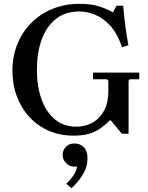

<svg xmlns="http://www.w3.org/2000/svg" viewBox="-20 -700 777 1005"><path d="M467 -320H709V-285H660L653 -278V0H618L560 -70H555Q530 -45 504 -27Q478 -9 445 0.5Q412 10 365 10H364Q294 10 235.5 -15.5Q177 -41 134.5 -87Q92 -133 68.5 -195Q45 -257 45 -329Q45 -406 71.5 -470.5Q98 -535 145.5 -582Q193 -629 257 -654.5Q321 -680 397 -680Q455 -680 498.5 -666.5Q542 -653 571 -635L590 -670H625Q629 -619 636 -564.5Q643 -510 652 -463L619 -453Q594 -525 557 -565.5Q520 -606 477.5 -623Q435 -640 394 -640Q321 -640 271.5 -600Q222 -560 197.5 -491Q173 -422 173 -335Q173 -249 197 -181.5Q221 -114 267 -75.5Q313 -37 379 -37Q427 -37 465 -58.5Q503 -80 525 -121Q547 -162 547 -222V-278L540 -285H467ZM370 51Q399 51 418.5 70.5Q438 90 438 129Q438 174 413.5 214Q389 254 354 285L327 262Q351 239 366 216Q381 193 383 171Q379 172 375.5 172Q372 172 368 172Q344 172 326 154Q308 136 308 111Q308 87 324.5 69Q341 51 370 51Z"/></svg>

Font: Brygada 1918 SemiBold
Style: Regular
Weight: 600
Designer: Mateusz Machalski | Borys Kosmynka | Przemek Hoffer
Foundry: NIEPODLEGLA 2018
Version: Version 3.006